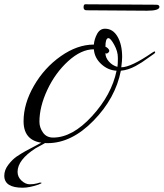

<svg xmlns="http://www.w3.org/2000/svg" viewBox="-48 -650 764 896"><path d="M450 -400 444 -402Q444 -381 460.5 -362.5Q477 -344 500 -338Q502 -351 502 -371Q502 -376 502 -382Q502 -410 485 -441Q468 -472 458 -472Q444 -472 444 -432Q450 -430 456 -424Q462 -418 462 -413Q462 -408 457 -404Q452 -400 450 -400ZM496 -320Q456 -322 424.5 -351Q393 -380 390 -420Q331 -420 270.5 -365Q210 -310 173 -231Q136 -152 136 -82Q136 -55 152.5 -31.5Q169 -8 200 -8Q290 -8 381.5 -108Q473 -208 496 -320ZM585 -342Q550 -323 516 -320Q491 -192 388.5 -87Q286 18 174 18Q62 18 62 -84Q62 -166 110.5 -250Q159 -334 236 -388Q313 -442 390 -442Q392 -467 405 -491.5Q418 -516 442 -516Q479 -516 500.5 -479Q522 -442 522 -384Q522 -368 518 -336Q563 -336 662 -404Q671 -410 673.5 -410Q676 -410 676 -406Q676 -402 669.5 -398Q663 -394 644.5 -380.5Q626 -367 614.5 -359.5Q603 -352 585 -342ZM192 -2Q192 1 158 20Q124 39 118 42Q34 96 34 152Q34 176 52.5 193Q71 210 90.5 210Q110 210 124 206L138 202Q146 202 146 204Q146 206 130 212Q88 226 58 226Q-28 226 -28 170Q-28 143 -8.5 118Q11 93 30.5 80Q50 67 69.5 56Q89 45 138 19.5Q187 -6 189.5 -6Q192 -6 192 -2ZM638 -600 356 -602Q342 -602 342 -616Q342 -630 350 -630L680 -628Q696 -628 696 -618Q696 -600 638 -600Z"/></svg>

Font: Miama
Style: Regular
Weight: 400
Italic angle: 16.5°
Designer: Linus Romer
Foundry: Linus Romer
Version: 0.32